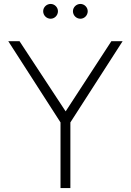

<svg xmlns="http://www.w3.org/2000/svg" viewBox="-20 -954 664 974"><path d="M287 0H337V-333L602 -745H545L313 -389L79 -745H22L287 -333ZM199 -897C199 -876 216 -859 237 -859C257 -859 274 -876 274 -897C274 -917 257 -934 237 -934C216 -934 199 -917 199 -897ZM350 -897C350 -876 367 -859 388 -859C408 -859 425 -876 425 -897C425 -917 408 -934 388 -934C367 -934 350 -917 350 -897Z"/></svg>

Font: Mluvka ExtraLight
Style: Regular
Weight: 200
Designer: Modified by Jiří Krblich, Original typeface by Gumpita Rahayu
Foundry: Gumpita Rahayu & Jiří Krblich
Version: Version 2.000;Glyphs 3.1.1 (3134)